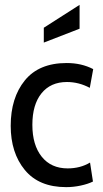

<svg xmlns="http://www.w3.org/2000/svg" viewBox="-20 -759 425 789"><path d="M24 -242Q24 -357 82 -428.5Q140 -500 254 -500Q315 -500 363 -475L349 -398Q304 -422 255 -422Q188 -422 150.5 -375.5Q113 -329 113 -246Q113 -163 151.5 -115Q190 -67 258 -67Q310 -67 350 -91L362 -13Q342 -3 312 3.5Q282 10 252 10Q140 10 82 -60.5Q24 -131 24 -242ZM160 -645 307 -739V-641L160 -584Z"/></svg>

Font: Cabin Condensed
Style: Regular
Weight: 400
Width: 3
Version: Version 2.001